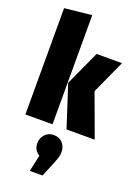

<svg xmlns="http://www.w3.org/2000/svg" viewBox="-199 -844 910 1263"><g transform="rotate(20 256.0 -212.5)"><path d="M216.8 -764.2V0H26.9V-744.1ZM508.8 -534.2 401.9 -299.8 512.2 0H314.9L220.2 -292L331.1 -534.2ZM335 150.9Q335 171.4 329.8 188.7Q324.7 206.1 312 237.8L270 338.9H181.2L206.1 224.1Q165 198.7 165 150.9Q165 114.7 188.7 88.9Q212.4 63 250 63Q287.6 63 311.3 88.1Q335 113.3 335 150.9Z"/></g></svg>

Font: Fira Sans Compressed Heavy
Style: Regular
Weight: 900
Width: 1
Designer: Carrois Corporate & Edenspiekermann AG
Foundry: Carrois Corporate GbR & Edenspiekermann AG
Version: Version 4.203;PS 004.203;hotconv 1.0.88;makeotf.lib2.5.64775